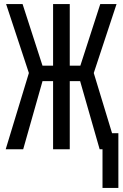

<svg xmlns="http://www.w3.org/2000/svg" viewBox="-20 -734 603 944"><path d="M8 0 122 -375 10 -714H91L189 -411H241V-714H323V-411H375L473 -714H553L441 -375L531 -79H562V190H484V0H470L374 -335H323V0H241V-335H189L94 0Z"/></svg>

Font: Noto Sans Mono SemiCondensed
Style: Regular
Weight: 400
Width: 4
Designer: Monotype Design Team
Foundry: Monotype Imaging Inc.
Version: Version 2.014